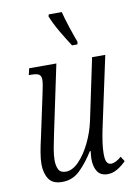

<svg xmlns="http://www.w3.org/2000/svg" viewBox="-87 -823 628 889"><g transform="rotate(-10 227.0 -378.0)"><path d="M347 10Q314 10 299 -12.5Q284 -35 284 -72Q284 -87 287 -109H283Q252 -59 217 -25Q182 9 133 9Q88 9 70 -19Q52 -47 52 -89Q52 -112 57.5 -144Q63 -176 70 -205L113 -406Q118 -429 121 -446Q124 -463 124 -474Q124 -491 114 -498Q104 -505 76 -505H66L73 -536H201L134 -218Q127 -186 121 -153Q115 -120 115 -97Q115 -69 124 -52Q133 -35 158 -35Q189 -35 219.5 -66.5Q250 -98 273.5 -146.5Q297 -195 308 -246L369 -536H431L358 -196Q352 -166 348 -138Q344 -110 344 -86Q344 -57 351 -46Q358 -35 370 -35Q392 -35 419 -59L434 -36Q417 -18 394 -4Q371 10 347 10ZM287 -606Q263 -643 240.5 -681.5Q218 -720 203 -757L206 -766H267Q274 -737 288 -694.5Q302 -652 315 -617L312 -606Z"/></g></svg>

Font: Noto Serif ExtraCondensed Light
Style: Italic
Weight: 300
Width: 2
Italic angle: -12°
Designer: Monotype Design Team
Foundry: Monotype Imaging Inc.
Version: Version 2.014; ttfautohint (v1.8.4.7-5d5b)